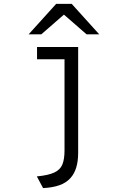

<svg xmlns="http://www.w3.org/2000/svg" viewBox="-20 -752 656 985"><path d="M201 213 169 153Q227.5 147.5 258.2 133.2Q289 119 300 91.8Q311 64.5 311 20V-511H381V32Q381 74.5 371.2 107Q361.5 139.5 341 162Q319.5 186 284.8 198.2Q250 210.5 201 213ZM170 -448V-511H345V-448ZM127 -576 268 -732H348L489 -576H424L308 -677L192 -576Z"/></svg>

Font: Overpass Mono Light Light
Style: Regular
Weight: 300
Monospace: yes
Version: Version 4.000